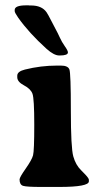

<svg xmlns="http://www.w3.org/2000/svg" viewBox="-20 -724 387 733"><path d="M80.1 -703.6H89.4L92.3 -703.1H98.6Q139.6 -703.1 157.7 -677.2Q163.6 -668.5 173.6 -648.7Q183.6 -628.9 192.1 -613.3Q200.7 -597.7 208.3 -580.8Q215.8 -564 227.5 -547.4Q239.3 -530.8 239.3 -523.9Q239.3 -512.2 208.5 -512.2H206.1Q186 -512.2 157.7 -537.6Q90.3 -598.6 49.3 -656.7Q36.1 -675.8 36.1 -681.6V-686Q36.1 -703.6 80.1 -703.6ZM197.3 -473.6H212.4Q239.3 -473.6 244.9 -459Q250.5 -444.3 250.5 -302.2Q250.5 -160.2 259.8 -127Q269 -93.8 290.5 -73.2Q293 -71.3 306.2 -57.1Q319.3 -43 319.3 -37.6V-31.7Q319.3 -10.3 206.1 -10.3H136.2Q81.1 -10.3 67.9 -14.6Q54.7 -19 54.7 -39.1Q54.7 -46.9 78.1 -80.3Q101.6 -113.8 106.2 -131.1Q110.8 -148.4 110.8 -247.8Q110.8 -347.2 104 -366Q97.2 -384.8 71.5 -398.2Q45.9 -411.6 45.9 -429.2V-435.1Q45.9 -451.2 75.2 -458.5Q135.7 -473.6 197.3 -473.6Z"/></svg>

Font: Averia Serif Libre RX
Style: Bold
Weight: 700
Version: Version 1.002